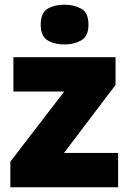

<svg xmlns="http://www.w3.org/2000/svg" viewBox="-20 -796 547 816"><path d="M482 0H24V-109L253 -407H37V-553H471V-435L252 -146H482ZM254 -776Q295 -776 325.5 -759Q356 -742 356 -691Q356 -642 325.5 -624.5Q295 -607 254 -607Q212 -607 182.5 -624.5Q153 -642 153 -691Q153 -742 182.5 -759Q212 -776 254 -776Z"/></svg>

Font: Noto Sans Syriac Eastern Black
Style: Regular
Weight: 900
Designer: Patrick Giasson and the Monotype Design Team
Foundry: Monotype Imaging Inc.
Version: Version 3.001; ttfautohint (v1.8.4.7-5d5b)